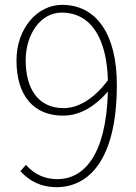

<svg xmlns="http://www.w3.org/2000/svg" viewBox="-20 -759 561 792"><path d="M243 -313C132 -313 86 -400 86 -510C86 -620 149 -707 234 -707C362 -707 421 -590 425 -428C365 -347 299 -313 243 -313ZM64 -53C101 -13 147 13 214 13C342 13 462 -94 462 -409C462 -619 377 -739 236 -739C134 -739 48 -642 48 -510C48 -364 119 -282 240 -282C313 -282 374 -323 425 -381C418 -113 322 -20 217 -20C166 -20 122 -39 87 -79Z"/></svg>

Font: Source Han Sans CN ExtraLight
Style: Regular
Weight: 250
Designer: Ryoko NISHIZUKA (kana & ideographs); Paul D. Hunt (Latin, Greek & Cyrillic); Wenlong ZHANG (bopomofo); Sandoll Communica
Foundry: Adobe Systems Incorporated
Version: Version 1.004;PS 1.004;hotconv 16.6.51;makeotf.lib2.5.65220